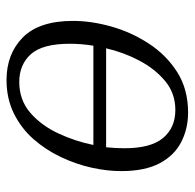

<svg xmlns="http://www.w3.org/2000/svg" viewBox="-24 -562 596 588"><g transform="rotate(90 274.0 -268.0)"><path d="M225 10Q145 10 94.5 -40Q44 -90 44 -194Q44 -249 61 -310Q78 -371 113 -425Q148 -479 200.5 -512.5Q253 -546 325 -546Q374 -546 415 -525Q456 -504 480 -459Q504 -414 504 -341Q504 -298 493.5 -250.5Q483 -203 461 -156.5Q439 -110 406 -72.5Q373 -35 327.5 -12.5Q282 10 225 10ZM317 -507Q266 -507 228.5 -476Q191 -445 165.5 -396.5Q140 -348 128 -295H431Q434 -324 434 -351Q434 -432 402.5 -469.5Q371 -507 317 -507ZM231 -29Q286 -29 325 -62.5Q364 -96 388.5 -148.5Q413 -201 424 -256H120Q114 -219 114 -184Q114 -100 146 -64.5Q178 -29 231 -29Z"/></g></svg>

Font: Noto Serif Light
Style: Italic
Weight: 300
Italic angle: -12°
Designer: Monotype Design Team
Foundry: Monotype Imaging Inc.
Version: Version 2.013